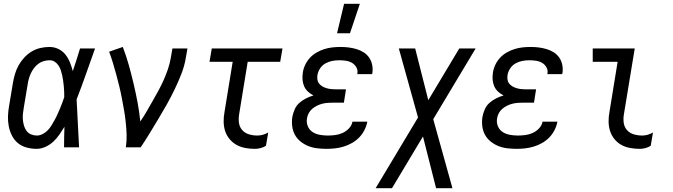

<svg xmlns="http://www.w3.org/2000/svg" viewBox="-20 -775 3540 1010"><path d="M173 8Q146 8 120 1Q94 -6 74.5 -22Q55 -38 43 -61.5Q31 -85 26 -111Q21 -137 22 -164.5Q23 -192 28 -219L48 -339Q52 -363 59 -386.5Q66 -410 78 -431.5Q90 -453 107.5 -472Q125 -491 146.5 -504Q168 -517 192.5 -522.5Q217 -528 240 -528Q266 -528 288 -517Q310 -506 324.5 -487.5Q339 -469 348 -446.5Q357 -424 363 -401Q373 -431 382.5 -460.5Q392 -490 401 -520H480Q456 -453 432.5 -386Q409 -319 383 -252Q387 -189 389.5 -126Q392 -63 396 0H317Q317 -27 317.5 -54Q318 -81 319 -108Q306 -87 292 -66.5Q278 -46 260 -29.5Q242 -13 219 -2.5Q196 8 173 8ZM174 -62Q189 -62 204.5 -70Q220 -78 231.5 -90Q243 -102 251.5 -116.5Q260 -131 268 -145Q276 -159 282.5 -174Q289 -189 295.5 -204Q302 -219 307.5 -234Q313 -249 318 -264Q318 -279 317.5 -293.5Q317 -308 315.5 -322.5Q314 -337 312 -351.5Q310 -366 307 -379.5Q304 -393 299.5 -406.5Q295 -420 287 -431.5Q279 -443 267.5 -450.5Q256 -458 241 -458Q226 -458 210 -453.5Q194 -449 181 -439Q168 -429 158 -415.5Q148 -402 141.5 -387.5Q135 -373 131 -358Q127 -343 125 -328L105 -208Q102 -192 100.5 -175.5Q99 -159 100.5 -143.5Q102 -128 106.5 -113Q111 -98 120 -86Q129 -74 143.5 -68Q158 -62 174 -62Z M642 0Q647 -33 646 -66Q645 -99 641.5 -131.5Q638 -164 632.5 -195.5Q627 -227 621 -258.5Q615 -290 607.5 -321Q600 -352 591.5 -383Q583 -414 574 -444Q565 -474 554 -503L626 -528Q644 -481 657.5 -433Q671 -385 682.5 -336Q694 -287 703.5 -237Q713 -187 718 -136Q736 -162 751.5 -189Q767 -216 782.5 -243Q798 -270 813 -297.5Q828 -325 840.5 -353Q853 -381 863 -410Q873 -439 878 -468L887 -520H966L957 -468Q950 -427 934 -386Q918 -345 899 -305.5Q880 -266 858.5 -227.5Q837 -189 814 -151Q791 -113 768 -75Q745 -37 720 0Z M1321 8Q1295 8 1270.5 3.5Q1246 -1 1225 -12.5Q1204 -24 1188 -43Q1172 -62 1164.5 -85Q1157 -108 1156.5 -134Q1156 -160 1161 -186L1204 -450H1082L1094 -520H1466L1454 -450H1283L1238 -174Q1234 -151 1237 -129Q1240 -107 1254 -91Q1268 -75 1289.5 -68.5Q1311 -62 1333 -62Q1348 -62 1362.5 -66Q1377 -70 1391 -78L1379 -8Q1366 0 1351 4Q1336 8 1321 8Z M1698 8Q1673 8 1648 5Q1623 2 1601 -7Q1579 -16 1560.5 -31Q1542 -46 1531 -66.5Q1520 -87 1517 -111.5Q1514 -136 1518 -161Q1522 -181 1530.5 -200.5Q1539 -220 1555 -234Q1571 -248 1590 -257.5Q1609 -267 1629 -273Q1613 -281 1600 -293Q1587 -305 1580 -321Q1573 -337 1571.5 -355.5Q1570 -374 1573 -393Q1576 -414 1585.5 -434Q1595 -454 1610 -470.5Q1625 -487 1645 -498.5Q1665 -510 1685.5 -516.5Q1706 -523 1727.5 -525.5Q1749 -528 1770 -528Q1792 -528 1813 -525.5Q1834 -523 1854.5 -517Q1875 -511 1892.5 -500Q1910 -489 1921.5 -472.5Q1933 -456 1937.5 -435Q1942 -414 1939 -392L1937 -385H1859L1860 -388Q1863 -406 1854.5 -421Q1846 -436 1831.5 -444.5Q1817 -453 1799.5 -455.5Q1782 -458 1764 -458Q1746 -458 1727.5 -454.5Q1709 -451 1692 -441.5Q1675 -432 1664 -415.5Q1653 -399 1650 -381Q1648 -369 1649.5 -357Q1651 -345 1658 -336Q1665 -327 1675 -321Q1685 -315 1696.5 -311.5Q1708 -308 1720 -306.5Q1732 -305 1744 -305H1800L1789 -235H1733Q1719 -235 1704.5 -234Q1690 -233 1676 -229.5Q1662 -226 1648.5 -219.5Q1635 -213 1623.5 -203.5Q1612 -194 1604.5 -180.5Q1597 -167 1595 -153Q1591 -131 1599 -111.5Q1607 -92 1623.5 -81Q1640 -70 1661 -66Q1682 -62 1704 -62Q1723 -62 1743 -64.5Q1763 -67 1782 -75.5Q1801 -84 1816 -100Q1831 -116 1834 -135H1912V-134Q1908 -112 1897 -90.5Q1886 -69 1869.5 -52Q1853 -35 1832 -23Q1811 -11 1788 -4Q1765 3 1742.5 5.5Q1720 8 1698 8ZM1753 -600 1790 -755H1873L1821 -600Z M2360 215H2274L2205 -57L2042 215H1956L2179 -157L2078 -520H2164L2233 -248L2396 -520H2482L2259 -148Z M2698 8Q2673 8 2648 5Q2623 2 2601 -7Q2579 -16 2560.5 -31Q2542 -46 2531 -66.5Q2520 -87 2517 -111.5Q2514 -136 2518 -161Q2522 -181 2530.5 -200.5Q2539 -220 2555 -234Q2571 -248 2590 -257.5Q2609 -267 2629 -273Q2613 -281 2600 -293Q2587 -305 2580 -321Q2573 -337 2571.5 -355.5Q2570 -374 2573 -393Q2576 -414 2585.5 -434Q2595 -454 2610 -470.5Q2625 -487 2645 -498.5Q2665 -510 2685.5 -516.5Q2706 -523 2727.5 -525.5Q2749 -528 2770 -528Q2792 -528 2813 -525.5Q2834 -523 2854.5 -517Q2875 -511 2892.5 -500Q2910 -489 2921.5 -472.5Q2933 -456 2937.5 -435Q2942 -414 2939 -392L2937 -385H2859L2860 -388Q2863 -406 2854.5 -421Q2846 -436 2831.5 -444.5Q2817 -453 2799.5 -455.5Q2782 -458 2764 -458Q2746 -458 2727.5 -454.5Q2709 -451 2692 -441.5Q2675 -432 2664 -415.5Q2653 -399 2650 -381Q2648 -369 2649.5 -357Q2651 -345 2658 -336Q2665 -327 2675 -321Q2685 -315 2696.5 -311.5Q2708 -308 2720 -306.5Q2732 -305 2744 -305H2800L2789 -235H2733Q2719 -235 2704.5 -234Q2690 -233 2676 -229.5Q2662 -226 2648.5 -219.5Q2635 -213 2623.5 -203.5Q2612 -194 2604.5 -180.5Q2597 -167 2595 -153Q2591 -131 2599 -111.5Q2607 -92 2623.5 -81Q2640 -70 2661 -66Q2682 -62 2704 -62Q2723 -62 2743 -64.5Q2763 -67 2782 -75.5Q2801 -84 2816 -100Q2831 -116 2834 -135H2912V-134Q2908 -112 2897 -90.5Q2886 -69 2869.5 -52Q2853 -35 2832 -23Q2811 -11 2788 -4Q2765 3 2742.5 5.5Q2720 8 2698 8Z M3346 8Q3320 8 3295 3.5Q3270 -1 3249 -12.5Q3228 -24 3212.5 -43Q3197 -62 3189.5 -85Q3182 -108 3181.5 -134Q3181 -160 3186 -186L3229 -450H3098V-520H3319L3262 -174Q3258 -151 3261 -129Q3264 -107 3278 -91Q3292 -75 3313.5 -68.5Q3335 -62 3358 -62Q3372 -62 3386.5 -66Q3401 -70 3415 -78L3403 -8Q3390 0 3375 4Q3360 8 3346 8Z"/></svg>

Font: Iosevka Term Oblique
Style: Regular
Weight: 400
Italic angle: -9°
Monospace: yes
Designer: Belleve Invis
Foundry: Belleve Invis
Version: Version 31.4.0